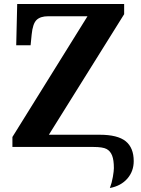

<svg xmlns="http://www.w3.org/2000/svg" viewBox="-20 -734 706 959"><path d="M42 0V-49.8L417 -652.8H220.2Q182.1 -652.8 162.8 -634.5Q143.6 -616.2 138.2 -562L132.8 -507.8H61L65.9 -713.9H600.1V-663.1L224.1 -61H478Q567.4 -61 607.7 -28.6Q647.9 3.9 647.9 70.8Q647.9 121.6 616 158.2Q584 194.8 528.8 205.1Q538.6 179.7 543.7 149.7Q548.8 119.6 548.8 106Q548.8 65.4 540 43Q531.2 20.5 512.5 10.3Q493.7 0 445.8 0ZM622.1 -95.2Z"/></svg>

Font: Droid Serif
Style: Bold
Weight: 700
Designer: Monotype Design team
Foundry: Monotype Imaging Inc.
Version: Version 1.03